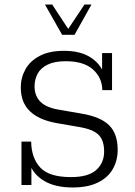

<svg xmlns="http://www.w3.org/2000/svg" viewBox="-20 -819 599 850"><path d="M302 11Q225 11 176.5 -17.5Q128 -46 110 -96L119 -93V0H75V-192H118Q119 -120 158 -77.5Q197 -35 294 -35Q371 -35 406 -66.5Q441 -98 441 -148Q441 -198 416 -222.5Q391 -247 329 -257L231 -274Q152 -288 112 -327Q72 -366 72 -432Q72 -475 92.5 -512Q113 -549 155.5 -571.5Q198 -594 264 -594Q335 -594 380 -565.5Q425 -537 442 -489H432V-584H476V-420H433Q432 -476 391 -512Q350 -548 271 -548Q222 -548 191 -533Q160 -518 146.5 -492.5Q133 -467 133 -437Q133 -394 159.5 -368Q186 -342 243 -333L341 -316Q425 -302 463 -264.5Q501 -227 501 -156Q501 -108 479 -70Q457 -32 412.5 -10.5Q368 11 302 11ZM255 -665 179 -799H211L282 -691L354 -799H385L310 -665Z"/></svg>

Font: Rokkitt SemiBold Light
Style: Regular
Weight: 300
Version: Version 3.103